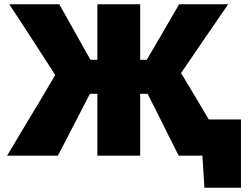

<svg xmlns="http://www.w3.org/2000/svg" viewBox="-20 -733 1170 904"><path d="M13.5 0Q33.5 -33.5 60.5 -79Q87.5 -124 116.2 -172Q145 -220 169.5 -260.5L240 -380L168 -491.5Q132 -546.5 96.5 -602Q60.5 -657 23.5 -713H259Q286 -665 307 -628Q327.5 -590.5 348 -554.5L406 -451.5H438.5V-713H640V-451.5H671L731.5 -554.5Q752.5 -591 774 -628Q795.5 -665 823.5 -713H1054.5Q1016 -657 978 -602Q940 -546.5 902 -491L832.5 -389L909.5 -260.5Q921.5 -240 935.5 -217Q949 -194 963 -170.5H1114.5V151H942.5L933 0H821.5Q798.5 -45 778.5 -85Q758.5 -125 739.5 -163.5L675 -291.5H640V0H438.5V-291.5H403.5L338 -165Q317.5 -125.5 296.8 -85.2Q276 -45 252.5 0Z"/></svg>

Font: Heraclito ExtraBold
Style: Regular
Weight: 800
Designer: Kostas Bartsokas (font) & Cristiano Sobral (main changes)
Foundry: Kostas Bartsokas (font) & Cristiano Sobral (main changes)
Version: Version 1.00;July 8, 2020;FontCreator 13.0.0.2655 64-bit